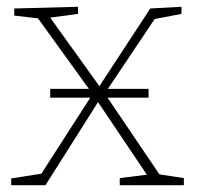

<svg xmlns="http://www.w3.org/2000/svg" viewBox="-20 -546 586 566"><path d="M13 0V-20L102 -34L246 -258H128V-284H242L92 -492L22 -500V-521L210 -526V-505L128 -494L273 -292L423 -521L515 -526V-505L436 -490L298 -284H418V-258H297L450 -32L522 -21V0H333V-21L413 -31L269 -245L114 0Z"/></svg>

Font: Bitter ExtraLight
Style: Regular
Weight: 200
Designer: Sol Matas, and Bitter project Authors
Foundry: Sol Matas
Version: Version 2.001